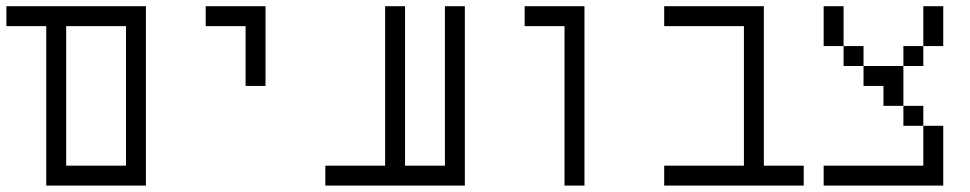

<svg xmlns="http://www.w3.org/2000/svg" viewBox="-20 -582 3040 602"><path d="M125 -500Q125 -500 125 0H437.5V-562.5H0V-500ZM187.5 -62.5V-500H375V-62.5Z M750 -500V-312.5H812.5Q812.5 -312.5 812.5 -562.5H625V-500Z M1187.5 -62.5H1000V0H1437.5V-562.5H1375Q1375 -562.5 1375 -62.5H1250Q1250 -62.5 1250 -562.5H1187.5Q1187.5 -562.5 1187.5 -62.5Z M1750 -500Q1750 -500 1750 0H1812.5V-562.5H1625V-500Z M2500 0V-62.5H2375Q2375 -62.5 2375 -562.5H2062.5V-500H2312.5V-62.5H2062.5V0Z M2875 -62.5H2562.5V0H2937.5V-187.5H2875Q2875 -187.5 2875 -62.5ZM2875 -187.5V-250H2812.5V-187.5ZM2812.5 -250Q2812.5 -250 2812.5 -375H2687.5V-312.5H2750V-250ZM2687.5 -375V-437.5H2625V-375ZM2812.5 -375H2875V-437.5H2812.5ZM2625 -437.5Q2625 -437.5 2625 -562.5H2562.5Q2562.5 -562.5 2562.5 -437.5ZM2875 -437.5H2937.5Q2937.5 -437.5 2937.5 -562.5H2875Q2875 -562.5 2875 -437.5Z"/></svg>

Font: UnifontExMono
Style: Regular
Weight: 500
Version: Version 15.0.06